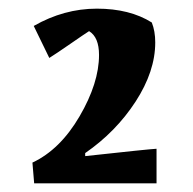

<svg xmlns="http://www.w3.org/2000/svg" viewBox="-20 -724 447 444"><path d="M58 -664Q128 -704 204 -704Q280 -704 331 -672Q339 -652 339 -626Q339 -559 293.5 -489Q248 -419 177 -370V-363Q323 -379 342 -380V-300H59L55 -348Q119 -378 164 -455Q209 -532 209 -597Q209 -638 186 -652Q175 -645 142.5 -622.5Q110 -600 94 -590Z"/></svg>

Font: Joti One
Style: Regular
Weight: 400
Designer: Eduardo Rodriguez Tunni
Foundry: Eduardo Rodriguez Tunni
Version: Version 1.001